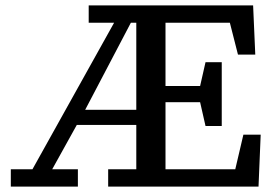

<svg xmlns="http://www.w3.org/2000/svg" viewBox="-20 -690 1032 710"><path d="M860 -488 830 -606H592V-372H720L740 -460H800V-224H740L720 -312H592V-64H850L880 -192H944L936 0H380V-64H484V-228H264L173 -64H268V0H20V-64H100L402 -606H308V-670H916L924 -488ZM295 -284H484V-606H464Z"/></svg>

Font: Source Serif 4 Caption
Style: Regular
Weight: 400
Designer: Frank Grießhammer
Foundry: Adobe Systems Incorporated
Version: Version 4.004;hotconv 1.0.117;makeotfexe 2.5.65602